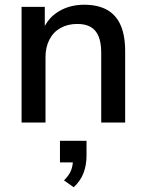

<svg xmlns="http://www.w3.org/2000/svg" viewBox="-20 -517 616 810"><path d="M71 0V-488H169V-384H158Q180 -440 227 -468.5Q274 -497 335 -497Q393 -497 431.5 -475.5Q470 -454 489 -410.5Q508 -367 508 -301V0H407V-295Q407 -337 396 -363.5Q385 -390 363 -403Q341 -416 306 -416Q266 -416 235.5 -399Q205 -382 188.5 -350Q172 -318 172 -276V0ZM291 273 250 244Q273 221 280.5 200Q288 179 288 155L312 168H233V77H345V140Q345 179 332.5 212.5Q320 246 291 273Z"/></svg>

Font: Nunito Sans 12pt ExtraLight SemiBold
Style: Regular
Weight: 600
Version: Version 3.101;gftools[0.9.27]